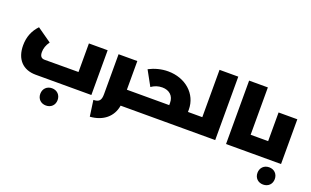

<svg xmlns="http://www.w3.org/2000/svg" viewBox="-105 -1320 3512 2165"><g transform="rotate(20 1650.5 -237.0)"><path d="M740 -537V-194L334 -193C294 -193 275 -216 275 -265C275 -307 289 -352 321 -395L149 -516C85 -449 50 -366 50 -264C50 -100 140 0 297 0H965V-537ZM523 80C462 80 419 123 419 184C419 245 462 287 523 287C584 287 627 245 627 184C627 123 584 80 523 80Z M1417 -193H1321V-537H1096V-58C1096 18 1072 43 1005 44L1032 236C1188 225 1294 138 1316 0H1417C1428 0 1437 -38 1437 -98C1437 -155 1428 -193 1417 -193Z M2143 -193H2054V-221C2054 -410 1896 -547 1689 -547C1609 -547 1530 -526 1461 -490L1559 -312C1597 -339 1639 -354 1689 -354C1773 -354 1829 -303 1829 -221V-193H1417C1406 -193 1397 -155 1397 -98C1397 -38 1406 0 1417 0H2143C2154 0 2163 -38 2163 -98C2163 -155 2154 -193 2143 -193Z M2226 -761V-193H2143C2132 -193 2123 -155 2123 -98C2123 -38 2132 0 2143 0H2451V-761Z M2909 -193H2806V-761H2581V0H2909C2920 0 2929 -38 2929 -98C2929 -155 2920 -193 2909 -193Z M3016 -537V-193H2909C2898 -193 2889 -155 2889 -98C2889 -38 2898 0 2909 0H3241V-537ZM3129 80C3068 80 3025 123 3025 184C3025 245 3068 287 3129 287C3190 287 3233 245 3233 184C3233 123 3190 80 3129 80Z"/></g></svg>

Font: Montserrat-Arabic Black
Style: Regular
Weight: 900
Designer: Mohamed Gaber
Foundry: Kief Type Foundry
Version: Version 5.008;PS 005.008;hotconv 1.0.88;makeotf.lib2.5.64775